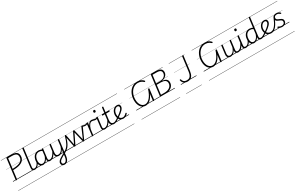

<svg xmlns="http://www.w3.org/2000/svg" viewBox="421 -3701 10637 6906"><g transform="rotate(-30 5739.0 -248.0)"><path d="M137 14Q108 14 111 -6L218 -856Q220 -866 227 -870.5Q234 -875 248 -875H429Q521 -875 582.5 -854.5Q644 -834 675.5 -789Q707 -744 707 -670Q707 -601 681.5 -549Q656 -497 609.5 -461Q563 -425 500.5 -403Q438 -381 365 -372Q326 -367 286.5 -364.5Q247 -362 211 -361L166 -5Q164 5 157.5 9.5Q151 14 137 14ZM217 -410Q241 -411 266 -412.5Q291 -414 317 -416.5Q343 -419 368 -422Q452 -433 515.5 -462.5Q579 -492 614.5 -543Q650 -594 650 -668Q650 -725 625.5 -759.5Q601 -794 551.5 -809.5Q502 -825 427 -825H269ZM0 365H700V375H0ZM0 -20H700V0H0ZM0 -505H700V-500H0ZM0 -885H700V-875H0Z M899 17Q866 17 843.5 7.5Q821 -2 808.5 -21Q796 -40 792.5 -68Q789 -96 793 -132L886 -871Q888 -881 894 -885.5Q900 -890 914 -890Q929 -890 935 -885Q941 -880 940 -869L847 -130Q840 -79 852.5 -55Q865 -31 908 -31Q917 -31 921.5 -23.5Q926 -16 925 -7Q924 2 917.5 9.5Q911 17 899 17ZM700 365H1000V375H700ZM700 -20H1000V0H700ZM700 -505H1000V-500H700ZM700 -885H1000V-875H700Z M898 17Q887 17 882 9.5Q877 2 878 -7Q879 -16 886.5 -23.5Q894 -31 908 -31Q939 -31 966.5 -45.5Q994 -60 1017.5 -85Q1041 -110 1059 -143.5Q1077 -177 1087 -216Q1089 -227 1098 -228.5Q1107 -230 1114.5 -225Q1122 -220 1120 -209Q1110 -162 1089.5 -121Q1069 -80 1040 -49Q1011 -18 975 -0.5Q939 17 898 17ZM1001 365V375ZM1001 -20V0ZM1001 -505V-500ZM1001 -885V-875Z M1241 17Q1192 17 1154.5 -8.5Q1117 -34 1096.5 -82.5Q1076 -131 1076 -200Q1076 -248 1087 -294Q1098 -340 1119 -381Q1140 -422 1172 -453Q1204 -484 1246.5 -501.5Q1289 -519 1342 -519Q1381 -519 1418.5 -506Q1456 -493 1490 -469L1485 -421Q1445 -450 1410 -460Q1375 -470 1342 -470Q1301 -470 1268 -456Q1235 -442 1209.5 -417Q1184 -392 1167 -358Q1150 -324 1141.5 -285Q1133 -246 1133 -204Q1133 -153 1146 -114.5Q1159 -76 1185.5 -54.5Q1212 -33 1252 -33Q1289 -33 1325 -55.5Q1361 -78 1394 -127Q1427 -176 1452 -255L1468 -209Q1439 -121 1400 -71.5Q1361 -22 1319.5 -2.5Q1278 17 1241 17ZM1533 17Q1503 17 1481.5 7.5Q1460 -2 1447.5 -20Q1435 -38 1430.5 -64.5Q1426 -91 1431 -126L1477 -495Q1478 -506 1485 -510.5Q1492 -515 1505 -515Q1520 -515 1526 -509.5Q1532 -504 1530 -493L1484 -125Q1477 -76 1491 -53.5Q1505 -31 1543 -31Q1551 -31 1555 -23.5Q1559 -16 1558 -7Q1557 2 1551 9.5Q1545 17 1533 17ZM1000 365H1635V375H1000ZM1000 -20H1635V0H1000ZM1000 -505H1635V-500H1000ZM1000 -885H1635V-875H1000Z M1532 17Q1521 17 1516 9.5Q1511 2 1512 -7Q1513 -16 1520.5 -23.5Q1528 -31 1542 -31Q1575 -31 1606 -46Q1637 -61 1665.5 -90Q1694 -119 1721 -160Q1748 -201 1771 -252Q1776 -263 1785 -262.5Q1794 -262 1800 -254.5Q1806 -247 1801 -237Q1777 -179 1748.5 -132.5Q1720 -86 1687 -52.5Q1654 -19 1615.5 -1Q1577 17 1532 17ZM1635 365V375ZM1635 -20V0ZM1635 -505V-500ZM1635 -885V-875Z M1915 394Q1859 394 1826 363Q1793 332 1793 280Q1793 248 1805 221.5Q1817 195 1840 171Q1863 147 1895.5 124.5Q1928 102 1968 79Q1987 68 2005 57.5Q2023 47 2041 36.5Q2059 26 2077 16L2096 -131Q2075 -88 2050 -59.5Q2025 -31 1998 -14Q1971 3 1943.5 10Q1916 17 1891 17Q1846 17 1812.5 -2Q1779 -21 1764 -62Q1749 -103 1757 -167L1798 -495Q1799 -506 1805.5 -510.5Q1812 -515 1825 -515Q1840 -515 1846.5 -510Q1853 -505 1852 -494L1810 -167Q1805 -124 1812.5 -93.5Q1820 -63 1841.5 -47Q1863 -31 1901 -31Q1930 -31 1960 -43.5Q1990 -56 2018 -82Q2046 -108 2070.5 -150.5Q2095 -193 2113 -252L2142 -496Q2144 -506 2150.5 -510.5Q2157 -515 2170 -515Q2185 -515 2191 -509.5Q2197 -504 2195 -493L2115 148Q2107 206 2090.5 252Q2074 298 2049 330Q2024 362 1990.5 378Q1957 394 1915 394ZM1922 345Q1958 345 1986.5 322Q2015 299 2034.5 255Q2054 211 2062 149L2070 72Q2056 80 2041.5 88.5Q2027 97 2013 105Q1999 113 1985 122Q1953 141 1928 158.5Q1903 176 1885.5 194Q1868 212 1858.5 231.5Q1849 251 1849 275Q1849 295 1857 311Q1865 327 1881.5 336Q1898 345 1922 345ZM1635 365H2300V375H1635ZM1635 -20H2300V0H1635ZM1635 -505H2300V-500H1635ZM1635 -885H2300V-875H1635Z M2115 50Q2108 53 2102.5 48Q2097 43 2095 34Q2093 25 2094.5 16.5Q2096 8 2103 5Q2153 -21 2193.5 -51Q2234 -81 2267.5 -120Q2301 -159 2329.5 -211Q2358 -263 2384 -332.5Q2410 -402 2436 -494Q2438 -501 2444.5 -503.5Q2451 -506 2458 -504.5Q2465 -503 2470 -498Q2475 -493 2473 -485Q2448 -389 2421.5 -315Q2395 -241 2364.5 -184.5Q2334 -128 2297.5 -86Q2261 -44 2215.5 -11Q2170 22 2115 50ZM2300 365H2375V375H2300ZM2300 -20H2375V0H2300ZM2300 -505H2375V-500H2300ZM2300 -885H2375V-875H2300Z M2559 15Q2545 15 2539.5 9Q2534 3 2532 -7L2435 -486Q2433 -497 2439 -506Q2445 -515 2462 -515Q2474 -515 2480 -510.5Q2486 -506 2487 -495L2569 -68L2775 -495Q2781 -506 2787.5 -510.5Q2794 -515 2806 -515Q2818 -515 2824 -509.5Q2830 -504 2833 -493L2934 -68L3120 -496Q3124 -507 3130.5 -511.5Q3137 -516 3149 -515Q3166 -514 3171.5 -505Q3177 -496 3171 -483L2955 -4Q2951 4 2944 9.5Q2937 15 2924 15Q2911 15 2905.5 9Q2900 3 2898 -7L2797 -430L2590 -4Q2587 4 2579.5 9.5Q2572 15 2559 15ZM2375 365H3179V375H2375ZM2375 -20H3179V0H2375ZM2375 -505H3179V-500H2375ZM2375 -885H3179V-875H2375Z M3256 -441Q3226 -441 3196 -449.5Q3166 -458 3146 -469Q3139 -474 3138.5 -481.5Q3138 -489 3142.5 -497Q3147 -505 3153 -509Q3159 -513 3164 -510Q3185 -499 3209.5 -492Q3234 -485 3258 -485Q3279 -485 3304.5 -490.5Q3330 -496 3349 -510Q3356 -516 3362.5 -509Q3369 -502 3371 -492Q3373 -482 3368 -477Q3353 -465 3334 -457Q3315 -449 3294.5 -445Q3274 -441 3256 -441ZM3179 365V375ZM3179 -20V0ZM3179 -505V-500ZM3179 -885V-875Z M3304 15Q3292 15 3285 10Q3278 5 3280 -5L3341 -496Q3343 -506 3349.5 -510.5Q3356 -515 3369 -515Q3384 -515 3390 -510Q3396 -505 3395 -494L3380 -373Q3398 -415 3418 -443Q3438 -471 3459 -487.5Q3480 -504 3501 -511.5Q3522 -519 3541 -519Q3551 -519 3556.5 -511.5Q3562 -504 3561 -494Q3560 -484 3554 -476.5Q3548 -469 3536 -469Q3512 -469 3488.5 -455.5Q3465 -442 3442 -413.5Q3419 -385 3399 -342.5Q3379 -300 3363 -241L3333 -4Q3332 6 3325 10.5Q3318 15 3304 15ZM3179 365H3583V375H3179ZM3179 -20H3583V0H3179ZM3179 -505H3583V-500H3179ZM3179 -885H3583V-875H3179Z M3688 -440Q3664 -440 3638 -447.5Q3612 -455 3586.5 -462Q3561 -469 3536 -469Q3525 -469 3520 -476.5Q3515 -484 3515.5 -494Q3516 -504 3522.5 -511.5Q3529 -519 3541 -519Q3570 -519 3596.5 -510.5Q3623 -502 3648.5 -493.5Q3674 -485 3698 -485Q3713 -485 3725.5 -489Q3738 -493 3751 -501Q3759 -507 3765.5 -502.5Q3772 -498 3774 -489Q3776 -480 3769 -473Q3748 -454 3728 -447Q3708 -440 3688 -440ZM3583 365V375ZM3583 -20V0ZM3583 -505V-500ZM3583 -885V-875Z M3806 17Q3773 17 3750.5 7.5Q3728 -2 3715.5 -21Q3703 -40 3699.5 -68Q3696 -96 3700 -132L3745 -496Q3747 -506 3753.5 -510.5Q3760 -515 3773 -515Q3787 -515 3794 -510Q3801 -505 3799 -494L3754 -130Q3747 -79 3759.5 -55Q3772 -31 3815 -31Q3825 -31 3829.5 -23.5Q3834 -16 3833 -7Q3832 2 3825 9.5Q3818 17 3806 17ZM3795 -683Q3775 -683 3764 -694Q3753 -705 3753 -727Q3753 -752 3765 -767Q3777 -782 3802 -782Q3822 -782 3833 -771Q3844 -760 3844 -737Q3844 -713 3831.5 -698Q3819 -683 3795 -683ZM3583 365H3908V375H3583ZM3583 -20H3908V0H3583ZM3583 -505H3908V-500H3583ZM3583 -885H3908V-875H3583Z M3805 17Q3794 17 3789 9.5Q3784 2 3785 -7Q3786 -16 3793.5 -23.5Q3801 -31 3815 -31Q3848 -31 3880.5 -44.5Q3913 -58 3943 -84.5Q3973 -111 4000 -151Q4027 -191 4051 -243Q4056 -255 4065 -254Q4074 -253 4080 -245.5Q4086 -238 4081 -228Q4056 -167 4026 -121.5Q3996 -76 3961 -45Q3926 -14 3887 1.5Q3848 17 3805 17ZM3908 365V375ZM3908 -20V0ZM3908 -505V-500ZM3908 -885V-875Z M4193 17Q4147 17 4115 1.5Q4083 -14 4064 -43.5Q4045 -73 4039 -115Q4033 -157 4040 -210L4070 -452H3982Q3971 -452 3967.5 -458Q3964 -464 3965 -476Q3967 -489 3972 -494.5Q3977 -500 3987 -500H4076L4103 -711Q4104 -721 4110.5 -725.5Q4117 -730 4130 -730Q4145 -730 4151.5 -725Q4158 -720 4156 -709L4130 -500H4266Q4276 -500 4280 -494.5Q4284 -489 4282 -476Q4281 -464 4276 -458Q4271 -452 4260 -452H4124L4094 -218Q4088 -174 4091 -139.5Q4094 -105 4107 -81Q4120 -57 4143.5 -44Q4167 -31 4203 -31Q4213 -31 4217.5 -23.5Q4222 -16 4221 -7Q4220 2 4213.5 9.5Q4207 17 4193 17ZM3908 365H4296V375H3908ZM3908 -20H4296V0H3908ZM3908 -505H4296V-500H3908ZM3908 -885H4296V-875H3908Z M4193 17Q4182 17 4177 9.5Q4172 2 4173 -7Q4174 -16 4181.5 -23.5Q4189 -31 4203 -31Q4223 -31 4249.5 -40.5Q4276 -50 4313 -72Q4350 -94 4402 -132Q4410 -138 4417.5 -135Q4425 -132 4429.5 -124.5Q4434 -117 4433.5 -108Q4433 -99 4425 -94Q4368 -53 4326 -28.5Q4284 -4 4252 6.5Q4220 17 4193 17ZM4296 365V375ZM4296 -20V0ZM4296 -505V-500ZM4296 -885V-875Z M4572 18Q4506 18 4460 -13.5Q4414 -45 4390.5 -101.5Q4367 -158 4367 -233Q4367 -287 4384 -338.5Q4401 -390 4432 -430.5Q4463 -471 4506 -495Q4549 -519 4603 -519Q4643 -519 4669 -504Q4695 -489 4707.5 -465Q4720 -441 4720 -413Q4720 -378 4704 -343.5Q4688 -309 4654 -272Q4620 -235 4567.5 -193Q4515 -151 4443 -102L4413 -136Q4479 -182 4526.5 -220Q4574 -258 4604.5 -290.5Q4635 -323 4649.5 -352Q4664 -381 4664 -407Q4664 -437 4646 -453.5Q4628 -470 4596 -470Q4561 -470 4530 -451.5Q4499 -433 4474.5 -400.5Q4450 -368 4436.5 -325.5Q4423 -283 4423 -235Q4423 -163 4445 -118Q4467 -73 4502 -52Q4537 -31 4576 -31Q4614 -31 4643 -44.5Q4672 -58 4693.5 -77.5Q4715 -97 4731 -114Q4739 -122 4747 -121.5Q4755 -121 4763 -115Q4770 -108 4772.5 -100Q4775 -92 4768 -84Q4748 -58 4718 -34.5Q4688 -11 4651 3.5Q4614 18 4572 18ZM4296 365H4822V375H4296ZM4296 -20H4822V0H4296ZM4296 -505H4822V-500H4296ZM4296 -885H4822V-875H4296Z M5505 17Q5444 17 5393 -9.5Q5342 -36 5304.5 -85.5Q5267 -135 5246.5 -204.5Q5226 -274 5226 -360Q5226 -434 5241 -502.5Q5256 -571 5283.5 -630Q5311 -689 5350 -737Q5389 -785 5437 -819Q5485 -853 5541 -871.5Q5597 -890 5659 -890Q5714 -890 5761 -877.5Q5808 -865 5847.5 -840.5Q5887 -816 5918 -781Q5927 -772 5926.5 -764Q5926 -756 5915 -747Q5905 -737 5896.5 -739Q5888 -741 5878 -751Q5848 -780 5813.5 -799Q5779 -818 5740.5 -827.5Q5702 -837 5658 -837Q5605 -837 5556.5 -820.5Q5508 -804 5466.5 -773Q5425 -742 5391.5 -699Q5358 -656 5334 -602.5Q5310 -549 5297 -488.5Q5284 -428 5284 -361Q5284 -286 5301 -226Q5318 -166 5348 -123.5Q5378 -81 5419.5 -58.5Q5461 -36 5510 -36Q5569 -36 5622 -68.5Q5675 -101 5720.5 -158Q5766 -215 5803 -290Q5840 -365 5866 -449Q5867 -460 5874 -464.5Q5881 -469 5895 -469Q5923 -469 5921 -450L5865 -6Q5864 4 5857.5 9Q5851 14 5836 14Q5808 14 5810 -6L5842 -280Q5813 -214 5777 -159.5Q5741 -105 5698 -65.5Q5655 -26 5606.5 -4.5Q5558 17 5505 17ZM5122 365H5997V375H5122ZM5122 -20H5997V0H5122ZM5122 -505H5997V-500H5122ZM5122 -885H5997V-875H5122Z M6134 0Q6107 0 6110 -19L6215 -856Q6218 -875 6246 -875H6445Q6524 -875 6579 -857Q6634 -839 6662.5 -800.5Q6691 -762 6691 -701Q6691 -649 6670 -608Q6649 -567 6615 -537.5Q6581 -508 6540.5 -490.5Q6500 -473 6459 -467L6458 -464Q6502 -462 6541 -451Q6580 -440 6610.5 -418.5Q6641 -397 6658.5 -363.5Q6676 -330 6676 -284Q6676 -230 6659 -185Q6642 -140 6609.5 -106Q6577 -72 6533 -48Q6489 -24 6435 -12Q6381 0 6321 0ZM6168 -50H6319Q6385 -50 6440 -66Q6495 -82 6535 -112Q6575 -142 6596.5 -185Q6618 -228 6618 -281Q6618 -322 6601.5 -351.5Q6585 -381 6554.5 -400Q6524 -419 6481.5 -428.5Q6439 -438 6387 -438H6217ZM6223 -488H6375Q6425 -488 6471.5 -502Q6518 -516 6554.5 -543.5Q6591 -571 6612 -609.5Q6633 -648 6633 -697Q6633 -743 6611 -771Q6589 -799 6546 -812Q6503 -825 6439 -825H6266ZM5997 365H6722V375H5997ZM5997 -20H6722V0H5997ZM5997 -505H6722V-500H5997ZM5997 -885H6722V-875H5997Z M7243 19Q7185 19 7138.5 -1Q7092 -21 7061 -60Q7030 -99 7018 -155Q7015 -168 7020 -174Q7025 -180 7037 -183Q7049 -186 7056 -183Q7063 -180 7067 -167Q7079 -123 7100.5 -93.5Q7122 -64 7157.5 -49.5Q7193 -35 7244 -35Q7278 -35 7306 -43Q7334 -51 7357 -68.5Q7380 -86 7397.5 -113.5Q7415 -141 7427 -179Q7439 -217 7446 -266L7522 -871Q7524 -881 7531 -885.5Q7538 -890 7552 -890Q7567 -890 7573 -885.5Q7579 -881 7577 -871L7501 -268Q7493 -209 7478 -162.5Q7463 -116 7440.5 -81.5Q7418 -47 7388.5 -25Q7359 -3 7322.5 8Q7286 19 7243 19ZM6972 365H7622V375H6972ZM6972 -20H7622V0H6972ZM6972 -505H7622V-500H6972ZM6972 -885H7622V-875H6972Z M8305 17Q8244 17 8193 -9.5Q8142 -36 8104.5 -85.5Q8067 -135 8046.5 -204.5Q8026 -274 8026 -360Q8026 -434 8041 -502.5Q8056 -571 8083.5 -630Q8111 -689 8150 -737Q8189 -785 8237 -819Q8285 -853 8341 -871.5Q8397 -890 8459 -890Q8514 -890 8561 -877.5Q8608 -865 8647.5 -840.5Q8687 -816 8718 -781Q8727 -772 8726.5 -764Q8726 -756 8715 -747Q8705 -737 8696.5 -739Q8688 -741 8678 -751Q8648 -780 8613.5 -799Q8579 -818 8540.5 -827.5Q8502 -837 8458 -837Q8405 -837 8356.5 -820.5Q8308 -804 8266.5 -773Q8225 -742 8191.5 -699Q8158 -656 8134 -602.5Q8110 -549 8097 -488.5Q8084 -428 8084 -361Q8084 -286 8101 -226Q8118 -166 8148 -123.5Q8178 -81 8219.5 -58.5Q8261 -36 8310 -36Q8369 -36 8422 -68.5Q8475 -101 8520.5 -158Q8566 -215 8603 -290Q8640 -365 8666 -449Q8667 -460 8674 -464.5Q8681 -469 8695 -469Q8723 -469 8721 -450L8665 -6Q8664 4 8657.5 9Q8651 14 8636 14Q8608 14 8610 -6L8642 -280Q8613 -214 8577 -159.5Q8541 -105 8498 -65.5Q8455 -26 8406.5 -4.5Q8358 17 8305 17ZM7922 365H8797V375H7922ZM7922 -20H8797V0H7922ZM7922 -505H8797V-500H7922ZM7922 -885H8797V-875H7922Z M9028 17Q8983 17 8949 -2Q8915 -21 8900 -62Q8885 -103 8893 -167L8934 -495Q8936 -506 8942 -510.5Q8948 -515 8962 -515Q8977 -515 8983 -510Q8989 -505 8988 -494L8946 -167Q8941 -124 8948.5 -93.5Q8956 -63 8978 -47Q9000 -31 9037 -31Q9067 -31 9097 -43.5Q9127 -56 9155 -82.5Q9183 -109 9207.5 -151.5Q9232 -194 9249 -254L9279 -496Q9280 -507 9286.5 -511.5Q9293 -516 9307 -516Q9321 -516 9327.5 -511Q9334 -506 9333 -495L9287 -130Q9280 -77 9293.5 -54Q9307 -31 9350 -31Q9360 -31 9364 -23.5Q9368 -16 9367 -7Q9366 2 9359.5 9.5Q9353 17 9340 17Q9313 17 9293 10.5Q9273 4 9259.5 -9.5Q9246 -23 9239.5 -43.5Q9233 -64 9232 -91L9236 -135Q9215 -92 9189.5 -62.5Q9164 -33 9136.5 -15.5Q9109 2 9081 9.5Q9053 17 9028 17ZM8797 365H9443V375H8797ZM8797 -20H9443V0H8797ZM8797 -505H9443V-500H8797ZM8797 -885H9443V-875H8797Z M9340 17Q9329 17 9324 9.5Q9319 2 9320 -7Q9321 -16 9328.5 -23.5Q9336 -31 9350 -31Q9383 -31 9414 -46Q9445 -61 9473.5 -90Q9502 -119 9529 -160Q9556 -201 9579 -252Q9584 -263 9593 -262.5Q9602 -262 9608 -254.5Q9614 -247 9609 -237Q9585 -179 9556.5 -132.5Q9528 -86 9495 -52.5Q9462 -19 9423.5 -1Q9385 17 9340 17ZM9443 365V375ZM9443 -20V0ZM9443 -505V-500ZM9443 -885V-875Z M9666 17Q9633 17 9610.5 7.5Q9588 -2 9575.5 -21Q9563 -40 9559.5 -68Q9556 -96 9560 -132L9605 -496Q9607 -506 9613.5 -510.5Q9620 -515 9633 -515Q9647 -515 9654 -510Q9661 -505 9659 -494L9614 -130Q9607 -79 9619.5 -55Q9632 -31 9675 -31Q9685 -31 9689.5 -23.5Q9694 -16 9693 -7Q9692 2 9685 9.5Q9678 17 9666 17ZM9655 -683Q9635 -683 9624 -694Q9613 -705 9613 -727Q9613 -752 9625 -767Q9637 -782 9662 -782Q9682 -782 9693 -771Q9704 -760 9704 -737Q9704 -713 9691.5 -698Q9679 -683 9655 -683ZM9443 365H9768V375H9443ZM9443 -20H9768V0H9443ZM9443 -505H9768V-500H9443ZM9443 -885H9768V-875H9443Z M9665 17Q9654 17 9649 9.5Q9644 2 9645 -7Q9646 -16 9653.5 -23.5Q9661 -31 9675 -31Q9706 -31 9733.5 -45.5Q9761 -60 9784.5 -85Q9808 -110 9826 -143.5Q9844 -177 9854 -216Q9856 -227 9865 -228.5Q9874 -230 9881.5 -225Q9889 -220 9887 -209Q9877 -162 9856.5 -121Q9836 -80 9807 -49Q9778 -18 9742 -0.5Q9706 17 9665 17ZM9768 365V375ZM9768 -20V0ZM9768 -505V-500ZM9768 -885V-875Z M10007 17Q9958 17 9920.5 -8.5Q9883 -34 9862.5 -82.5Q9842 -131 9842 -200Q9842 -248 9852.5 -294.5Q9863 -341 9884.5 -381.5Q9906 -422 9938 -453Q9970 -484 10012.5 -501.5Q10055 -519 10109 -519Q10142 -519 10175.5 -508.5Q10209 -498 10241 -479L10291 -871Q10292 -881 10298.5 -885.5Q10305 -890 10319 -890Q10334 -890 10339.5 -884.5Q10345 -879 10344 -868L10251 -127Q10244 -76 10257.5 -53.5Q10271 -31 10316 -31Q10324 -31 10328 -23.5Q10332 -16 10331.5 -7Q10331 2 10324.5 9.5Q10318 17 10306 17Q10278 17 10257 10.5Q10236 4 10222.5 -9.5Q10209 -23 10202 -43.5Q10195 -64 10196 -91L10199 -125Q10171 -70 10137.5 -39Q10104 -8 10070.5 4.5Q10037 17 10007 17ZM10018 -33Q10053 -33 10088 -53.5Q10123 -74 10155 -119.5Q10187 -165 10211 -238L10235 -430Q10200 -454 10168.5 -462Q10137 -470 10108 -470Q10067 -470 10034 -456Q10001 -442 9975.5 -417Q9950 -392 9933 -358Q9916 -324 9907.5 -285Q9899 -246 9899 -204Q9899 -154 9912 -115Q9925 -76 9951.5 -54.5Q9978 -33 10018 -33ZM9768 365H10409V375H9768ZM9768 -20H10409V0H9768ZM9768 -505H10409V-500H9768ZM9768 -885H10409V-875H9768Z M10306 17Q10295 17 10290 9.5Q10285 2 10286 -7Q10287 -16 10294.5 -23.5Q10302 -31 10316 -31Q10336 -31 10362.5 -40.5Q10389 -50 10426 -72Q10463 -94 10515 -132Q10523 -138 10530.5 -135Q10538 -132 10542.5 -124.5Q10547 -117 10546.5 -108Q10546 -99 10538 -94Q10481 -53 10439 -28.5Q10397 -4 10365 6.5Q10333 17 10306 17ZM10409 365V375ZM10409 -20V0ZM10409 -505V-500ZM10409 -885V-875Z M10530 -139Q10595 -184 10641.5 -221.5Q10688 -259 10718 -291.5Q10748 -324 10762.5 -352.5Q10777 -381 10777 -407Q10777 -438 10759 -454Q10741 -470 10708 -470Q10674 -470 10642.5 -451.5Q10611 -433 10587 -401.5Q10563 -370 10549.5 -328.5Q10536 -287 10536 -240Q10536 -184 10552 -144Q10568 -104 10594.5 -79Q10621 -54 10654 -42.5Q10687 -31 10721 -31Q10732 -31 10737 -23.5Q10742 -16 10741.5 -6.5Q10741 3 10735 10.5Q10729 18 10718 18Q10645 18 10591.5 -14Q10538 -46 10509.5 -103Q10481 -160 10481 -238Q10481 -291 10497.5 -341Q10514 -391 10544.5 -431.5Q10575 -472 10618.5 -495.5Q10662 -519 10715 -519Q10756 -519 10782 -504Q10808 -489 10820.5 -465Q10833 -441 10833 -413Q10833 -378 10817 -343.5Q10801 -309 10767.5 -272.5Q10734 -236 10682.5 -194.5Q10631 -153 10560 -105ZM10409 365H10897V375H10409ZM10409 -20H10897V0H10409ZM10409 -505H10897V-500H10409ZM10409 -885H10897V-875H10409Z M10716 18Q10708 18 10703 10.5Q10698 3 10698.5 -6.5Q10699 -16 10704.5 -23.5Q10710 -31 10720 -31Q10774 -31 10820.5 -58.5Q10867 -86 10908 -138Q10949 -190 10987.5 -262.5Q11026 -335 11062 -425Q11066 -435 11076 -435Q11086 -435 11093.5 -429Q11101 -423 11097 -413Q11062 -319 11022 -240.5Q10982 -162 10935.5 -104Q10889 -46 10835 -14Q10781 18 10716 18ZM10897 365H10947V375H10897ZM10897 -20H10947V0H10897ZM10897 -505H10947V-500H10897ZM10897 -885H10947V-875H10897Z M11173 19Q11136 19 11105 11.5Q11074 4 11051 -8Q11028 -20 11013 -32Q11005 -38 11005.5 -46Q11006 -54 11013 -64Q11021 -73 11028.5 -74Q11036 -75 11045 -68Q11071 -50 11105 -38.5Q11139 -27 11175 -27Q11212 -27 11239.5 -39.5Q11267 -52 11282.5 -76Q11298 -100 11298 -132Q11298 -164 11280 -183.5Q11262 -203 11234.5 -215.5Q11207 -228 11175.5 -240Q11144 -252 11116.5 -268Q11089 -284 11071 -310Q11053 -336 11053 -378Q11053 -419 11074 -451Q11095 -483 11133.5 -501Q11172 -519 11223 -519Q11262 -519 11293.5 -508.5Q11325 -498 11347.5 -482Q11370 -466 11383 -449Q11389 -441 11387.5 -434Q11386 -427 11378 -420Q11371 -414 11363 -413.5Q11355 -413 11348 -420Q11319 -445 11289 -459Q11259 -473 11219 -473Q11167 -473 11137 -448.5Q11107 -424 11107 -381Q11107 -350 11125 -330.5Q11143 -311 11171 -298Q11199 -285 11230.5 -273Q11262 -261 11289.5 -245Q11317 -229 11335 -204Q11353 -179 11353 -138Q11353 -94 11331.5 -58.5Q11310 -23 11270 -2Q11230 19 11173 19ZM10947 365H11478V375H10947ZM10947 -20H11478V0H10947ZM10947 -505H11478V-500H10947ZM10947 -885H11478V-875H10947Z"/></g></svg>

Font: Playwrite GB J Guides
Style: Italic
Weight: 400
Italic angle: -7.01216°
Designer: Veronika Burian, José Scaglione
Foundry: TypeTogether
Version: Version 1.003